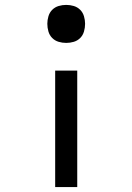

<svg xmlns="http://www.w3.org/2000/svg" viewBox="-20 -548 540 783"><path d="M250 -373Q234 -373 219 -377.5Q204 -382 193 -393Q182 -404 177.5 -419.5Q173 -435 173 -451Q173 -466 177.5 -481.5Q182 -497 193 -508Q204 -519 219 -523.5Q234 -528 250 -528Q266 -528 281 -523.5Q296 -519 307 -508Q318 -497 322.5 -481.5Q327 -466 327 -451Q327 -435 322.5 -419.5Q318 -404 307 -393Q296 -382 281 -377.5Q266 -373 250 -373ZM205 215V-260H295V215Z"/></svg>

Font: Iosevka Term Medium
Style: Regular
Weight: 500
Monospace: yes
Designer: Belleve Invis
Foundry: Belleve Invis
Version: Version 26.3.1